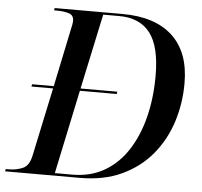

<svg xmlns="http://www.w3.org/2000/svg" viewBox="-73 -767 862 821"><g transform="rotate(5 357.5 -357.0)"><path d="M-22 0 -19 -10H-6Q27 -10 54 -22Q81 -34 90 -79L152 -371H59L61 -381H154L207 -635Q209 -643 210.5 -651.5Q212 -660 212 -666Q212 -691 190 -697.5Q168 -704 140 -704H127L129 -714H420Q560 -714 635 -644.5Q710 -575 710 -442Q710 -355 684.5 -275.5Q659 -196 607.5 -134Q556 -72 479 -36Q402 0 299 0ZM266 -11Q344 -11 403.5 -45.5Q463 -80 503 -142Q543 -204 563.5 -286Q584 -368 584 -463Q584 -589 539.5 -646.5Q495 -704 407 -704H338L269 -381H427L425 -371H267L191 -11Z"/></g></svg>

Font: Noto Serif Display Medium
Style: Italic
Weight: 500
Italic angle: -12°
Designer: Monotype Design Team
Foundry: Monotype Imaging Inc.
Version: Version 2.009